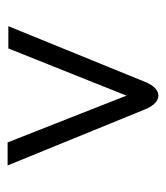

<svg xmlns="http://www.w3.org/2000/svg" viewBox="15 -596 446 517"><g transform="rotate(90 238.5 -337.0)"><path d="M363 -134H425L274 -504C254 -554 218 -550 200 -504L50 -136H110L237 -454Z"/></g></svg>

Font: 18Franklin Light
Style: Regular
Weight: 300
Designer: Pablo Impallari, Rodrigo Fuenzalida (Modified by Dan O. Williams)
Version: Version 0.025;PS 000.025;hotconv 1.0.88;makeotf.lib2.5.64775